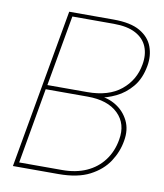

<svg xmlns="http://www.w3.org/2000/svg" viewBox="-80 -766 711 831"><g transform="rotate(10 275.5 -350.0)"><path d="M33 0 157 -700H352Q427 -700 468.5 -676Q510 -652 524.5 -612.5Q539 -573 531 -528Q521 -471 491 -435Q461 -399 421.5 -380Q382 -361 342 -355L343 -364Q386 -363 422.5 -340.5Q459 -318 478 -279.5Q497 -241 488 -191Q480 -142 451.5 -98.5Q423 -55 370 -27.5Q317 0 233 0ZM57 -20H246Q306 -20 352 -40.5Q398 -61 427.5 -100Q457 -139 466 -192Q479 -263 433.5 -307.5Q388 -352 299 -352H115ZM119 -371H294Q388 -371 442.5 -415.5Q497 -460 509 -530Q517 -574 503 -608.5Q489 -643 452.5 -662.5Q416 -682 356 -682H174Z"/></g></svg>

Font: DM Sans 11pt Thin
Style: Italic
Weight: 250
Italic angle: -10°
Version: Version 4.004;gftools[0.9.30]